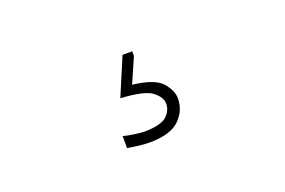

<svg xmlns="http://www.w3.org/2000/svg" viewBox="-46 -134 691 465"><g transform="rotate(-20 300.0 99.0)"><path d="M277 210Q264.5 210 248.5 208Q232.5 206 221 204V173Q231.5 176 249 178.5Q266.5 181 277 181Q317.5 180 332.2 166.8Q347 153.5 347 135Q347 119 328.2 103.8Q309.5 88.5 247 85L288 -12H313V0L285 64Q341.5 70.5 359.8 91.5Q378 112.5 378 133Q378 164.5 354.5 187.2Q331 210 277 210Z"/></g></svg>

Font: Commissioner Flair Thin
Style: Regular
Weight: 100
Designer: Kostas Bartsokas
Foundry: Kostas Bartsokas
Version: Version 1.000; ttfautohint (v1.8.3)